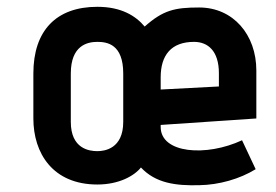

<svg xmlns="http://www.w3.org/2000/svg" viewBox="-20 -532 812 564"><path d="M691 -120C586 -71 452 -81 452 -159V-165L733 -184V-325C733 -430 665 -510 565 -510C493 -510 459 -502 405 -454C379 -485 337 -512 266 -512C145 -512 78 -442 78 -316V-184C78 -82 135 10 266 10C329 10 374 -15 394 -40C437 6 496 14 566 12C623 11 684 -6 731 -35ZM342 -174C342 -95 287 -88 266 -88C242 -88 188 -95 188 -174V-316C188 -399 237 -409 266 -409C295 -409 342 -402 342 -316ZM623 -278 452 -269V-305C452 -370 483 -409 550 -409C591 -409 623 -382 623 -317Z"/></svg>

Font: Advent Pro
Style: Bold
Weight: 700
Designer: Andreas Kalpakidis
Foundry: Andreas Kalpakidis
Version: Version 2.002 2008